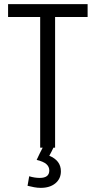

<svg xmlns="http://www.w3.org/2000/svg" viewBox="-20 -713 461 927"><path d="M177 194Q161 194 145 191Q129 188 113 184L121 138Q147 146 172 146Q218 146 218 110Q218 92 204 79.5Q190 67 157 59Q164 44 171.5 28.5Q179 13 186 0H174V-631H19V-693H403V-631H246V0H238Q234 9 228.5 19.5Q223 30 218 39Q274 62 274 114Q274 150 247.5 172Q221 194 177 194Z"/></svg>

Font: Ubuntu Sans Condensed
Style: Regular
Weight: 400
Width: 3
Designer: Dalton Maag Ltd
Foundry: Dalton Maag Ltd
Version: Version 1.006; ttfautohint (v1.8.4.7-5d5b)